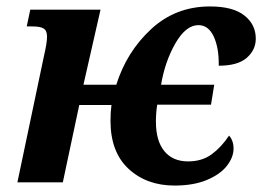

<svg xmlns="http://www.w3.org/2000/svg" viewBox="-20 -566 814 596"><path d="M323 -191Q323 -218 326 -240H226L175 0H34L116 -390Q126 -433 126 -452Q126 -471 115.5 -477.5Q105 -484 80 -484H63L74 -536H292L239 -303H341Q373 -405 449 -475.5Q525 -546 632 -546Q703 -546 738.5 -518Q774 -490 774 -446Q774 -411 746 -386.5Q718 -362 659 -362Q660 -417 643.5 -452.5Q627 -488 596 -488Q557 -488 524.5 -431.5Q492 -375 480 -303H645L635 -241H468Q464 -216 464 -188Q464 -129 490 -97Q516 -65 564 -65Q607 -65 637 -87Q667 -109 691 -145Q697 -139 701 -128.5Q705 -118 705 -105Q705 -78 684.5 -51.5Q664 -25 622.5 -7.5Q581 10 522 10Q435 10 379 -42Q323 -94 323 -191Z"/></svg>

Font: Noto Serif Narrow
Style: Bold Italic
Weight: 700
Width: 4
Italic angle: -12°
Designer: Monotype Design Team
Foundry: Monotype Imaging Inc.
Version: Version 1.001